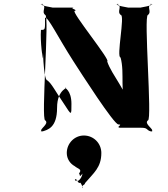

<svg xmlns="http://www.w3.org/2000/svg" viewBox="-20 -658 866 989"><path d="M359 -341C399 -279 567 -17 590 -17C616 -17 576 -4 596 0H705C746 0 728 11 760 20C783 20 739 18 762 18C776 8 719 -20 742 -38C765 -38 719 -581 742 -581C765 -599 730 -627 762 -637C785 -637 737 -638 760 -638C773 -629 700 -619 705 -619H639C644 -619 570 -629 584 -638C607 -638 559 -637 582 -637C614 -627 579 -599 602 -581C625 -581 578 -362 601 -362C624 -280 594 -175 634 -117C657 -117 614 -118 637 -118C643 -176 554 -273 532 -342C555 -342 342 -602 365 -602C384 -607 335 -615 360 -619H250C255 -619 182 -629 195 -638C218 -638 171 -637 194 -637C226 -627 190 -599 213 -581C236 -581 190 -38 213 -38C236 -20 180 8 194 18C217 18 172 20 195 20C227 11 274 -1 274 -103C274 -203 339 -206 316 -206C311 -206 348 -195 348 -123C348 -61 349 -62 309 -124C260 -196 247 -226 224 -244C201 -244 201 -460 201 -360C201 -342 186 -445 191 -504C214 -504 212 -505 212 -567C229 -570 275 -472 359 -341ZM412 40C462 40 502 80 502 130C502 205 462 233 419 284C413 301 404 290 404 308C404 320 407 296 407 308C407 314 397 276 390 284C385 291 372 256 368 266C368 278 366 256 366 268C370 283 370 264 374 272C376 282 400 266 405 236C390 256 391 247 391 242C386 238 386 236 392 228C399 212 380 211 365 198C341 185 324 160 324 130C324 80 364 40 412 40Z"/></svg>

Font: Hussar Przerywany
Style: Regular
Weight: 400
Foundry: Cannot Into Space Fonts
Version: Version 0.982